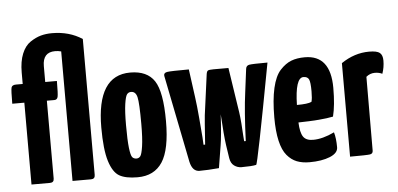

<svg xmlns="http://www.w3.org/2000/svg" viewBox="-51 -840 1971 951"><g transform="rotate(-5 935.0 -364.0)"><path d="M236 -738Q322 -738 386 -696V-20Q386 0 366 0H274V-644Q259 -648 244 -648Q182 -648 182 -579V-500H240Q240 -435 236.5 -421Q233 -407 219 -407H182V-20Q182 0 162 0H70V-407H10Q10 -474 13.5 -487Q17 -500 37 -500H70V-557Q70 -612 85.5 -650Q101 -688 128 -706Q155 -724 180.5 -731Q206 -738 236 -738Z M439 -251Q439 -510 605 -510Q689 -510 725 -455.5Q761 -401 761 -255Q761 -114 720.5 -52Q680 10 597 10Q538 10 506.5 -8Q475 -26 457 -83.5Q439 -141 439 -251ZM562 -252Q562 -177 566.5 -139Q571 -101 578.5 -92Q586 -83 600 -83Q611 -83 618.5 -92Q626 -101 632 -140.5Q638 -180 638 -252Q638 -356 631 -385Q624 -414 601 -414Q588 -414 580.5 -404Q573 -394 567.5 -357Q562 -320 562 -252Z M1179 -478Q1181 -494 1195.5 -497Q1210 -500 1287 -500Q1194 0 1187 0Q1166 5 1114 5Q1094 5 1077.5 -7Q1061 -19 1057 -45L1047 -111Q1040 -160 1034 -265Q1028 -158 1020 -111L1002 0Q945 5 905 5Q870 5 859 -44L772 -479Q770 -494 788 -497Q806 -500 896 -500L915 -360Q921 -317 926 -257.5Q931 -198 934 -160L936 -122H944Q953 -253 955 -267L982 -468Q984 -483 990 -486.5Q996 -490 1018 -490H1048H1092L1126 -267Q1129 -248 1132 -211.5Q1135 -175 1136 -148L1138 -122H1146Q1152 -273 1164 -360Z M1479 -99Q1527 -99 1585 -127Q1594 -97 1594 -52Q1594 -23 1553.5 -6.5Q1513 10 1452 10Q1416 10 1389 -0.5Q1362 -11 1340.5 -36.5Q1319 -62 1308 -109.5Q1297 -157 1297 -226Q1297 -313 1310.5 -372Q1324 -431 1350.5 -459.5Q1377 -488 1405.5 -499Q1434 -510 1473 -510Q1601 -510 1601 -347Q1601 -260 1587 -205Q1530 -193 1414 -191Q1416 -141 1430 -120Q1444 -99 1479 -99ZM1458 -413Q1417 -413 1414 -278Q1468 -278 1487 -287Q1492 -302 1492 -339Q1492 -385 1485 -399Q1478 -413 1458 -413Z M1654 -465Q1720 -510 1793 -510Q1832 -510 1846 -498.5Q1860 -487 1860 -460Q1860 -426 1849 -395Q1833 -403 1812 -403Q1788 -403 1769 -387L1768 -20Q1768 -5 1753.5 -2.5Q1739 0 1654 0Z"/></g></svg>

Font: Yanone Kaffeesatz Bold
Style: Regular
Weight: 700
Designer: Yanone (Cyrillic: Daniel Pouzeot)
Foundry: Yanone
Version: Version 1.003;PS 001.003;hotconv 1.0.88;makeotf.lib2.5.64775